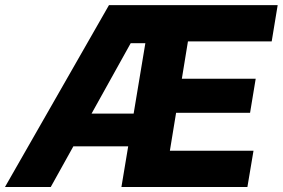

<svg xmlns="http://www.w3.org/2000/svg" viewBox="-56 -748 1131 768"><path d="M-36.1 0 379.9 -727.5H1054.7L1030.8 -582.5H695.8L671.4 -433.1H966.8L944.3 -296.9H648.4L623.5 -145H958L933.6 0H429.7L525.4 -575.2H466.8L147 0ZM162.1 -162.6 184.1 -293.5H541.5L520 -162.6Z"/></svg>

Font: Inter 28pt ExtraBold
Style: Italic
Weight: 800
Italic angle: -9.3988°
Designer: Rasmus Andersson
Foundry: rsms
Version: Version 4.001;git-66647c0bb